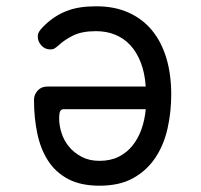

<svg xmlns="http://www.w3.org/2000/svg" viewBox="-20 -580 640 610"><path d="M140 -423Q123 -423 111.5 -435.5Q100 -448 100 -464Q100 -472 104 -479Q108 -486 118 -496Q135 -513 153 -525Q171 -537 191.5 -545Q212 -553 235 -556.5Q258 -560 286 -560Q344 -560 388.5 -540Q433 -520 463 -483.5Q493 -447 508.5 -395.5Q524 -344 524 -280Q524 -223 512 -170.5Q500 -118 473 -78Q446 -38 403 -14Q360 10 296 10Q237 10 197 -11Q157 -32 133 -69Q109 -106 98.5 -156Q88 -206 88 -263Q88 -279 99.5 -292Q111 -305 130 -305H443Q440 -349 427 -382Q414 -415 394 -436.5Q374 -458 346.5 -469.5Q319 -481 285 -481Q240 -481 212 -467Q184 -453 165 -435Q158 -429 153 -426Q148 -423 140 -423ZM443 -233H181Q176 -233 172 -228Q168 -223 168 -203Q168 -180 176 -156Q184 -132 200 -113Q216 -94 240 -81.5Q264 -69 296 -69Q331 -69 357 -82Q383 -95 401 -117.5Q419 -140 429.5 -169.5Q440 -199 443 -233Z"/></svg>

Font: Maple Mono Light
Style: Regular
Weight: 300
Monospace: yes
Designer: subframe7536
Version: Version 7.000